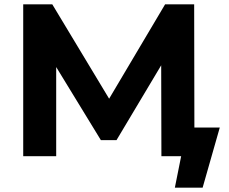

<svg xmlns="http://www.w3.org/2000/svg" viewBox="-20 -720 1057 885"><path d="M993 -132 914 145H786L815 0H724L723 -419L517 -74H445L239 -411V0H87V-700H221L483 -265L741 -700H875L876 -132Z"/></svg>

Font: APTA Sans Regular
Style: Bold Italic
Weight: 700
Version: Version 7.200